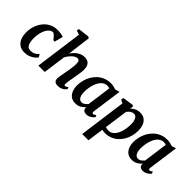

<svg xmlns="http://www.w3.org/2000/svg" viewBox="6 -1684 2806 2806"><g transform="rotate(45 1408.5 -281.5)"><path d="M392 -418.1Q380.4 -433.3 364.8 -451.7Q349.2 -470.1 333.5 -483.5Q317.8 -496.8 305.4 -496.8Q278.2 -496.8 253 -477.1Q227.8 -457.4 208.4 -421Q189 -384.6 177.9 -334.4Q166.8 -284.3 167.9 -223.8Q169.1 -170.3 180.1 -136.7Q191 -103 211.8 -87.3Q232.6 -71.5 263.7 -71.5Q294.8 -71.5 317.9 -79.8Q341.1 -88 359.3 -102Q377.5 -115.9 393.2 -133.2L419.3 -88.6Q406.6 -69.7 379.1 -46.5Q351.5 -23.3 310.2 -6.6Q268.9 10 214.1 10Q129.3 10 79.8 -48.3Q30.3 -106.6 29.2 -216.8Q28.5 -277.2 47.2 -339Q65.9 -400.7 103.9 -452.7Q141.9 -504.7 199.7 -536.3Q257.6 -568 334.9 -568Q363.8 -568 397.7 -563Q431.6 -557.9 454.7 -547.6L420.2 -415.8Z M691.9 -440.4Q709.5 -467.7 731.4 -491Q753.2 -514.2 778.7 -531.5Q804.2 -548.8 832.4 -558.4Q860.7 -568 890.8 -568Q927.8 -568 955.8 -554.2Q983.8 -540.3 999.3 -508Q1014.9 -475.8 1014.9 -420.9Q1014.9 -403.7 1010.7 -372.8Q1006.4 -341.8 1000.8 -307.9Q995.1 -274 990.5 -247Q987.3 -228.5 983.7 -207.8Q980 -187.1 976.4 -166.7Q972.7 -146.3 970.2 -127.5Q967.8 -108.8 967.3 -93.8Q967.2 -76.1 972.6 -70Q978.1 -63.9 984.9 -63.9Q994.3 -63.9 1004.3 -69.5Q1014.2 -75 1031.9 -88.8L1044.9 -57.5Q1040.4 -50.8 1023.4 -34.3Q1006.3 -17.9 978.4 -4Q950.4 10 912 10Q876.6 10 858 0Q839.4 -10 833 -26.9Q826.6 -43.8 826.7 -64.8Q827 -77.7 829.4 -95.3Q831.8 -113 835.4 -133.7Q838.9 -154.5 843.2 -176.1Q847.4 -197.8 850.9 -218Q854.6 -238.4 858.8 -262.4Q863 -286.4 866.6 -311.7Q870.2 -337 872.6 -361.6Q875 -386.1 874.6 -407.9Q874.3 -437.2 869.1 -453.1Q863.9 -469 853.7 -475.4Q843.4 -481.7 827.3 -481.7Q809.6 -481.7 789.7 -471.2Q769.7 -460.6 749.6 -442.3Q729.4 -423.9 711.2 -400.1Q693 -376.2 678.9 -349.8L631.3 0H499L600.1 -739.9L533.8 -759.5L541.2 -797.2L712.2 -817L738.3 -803.6Z M1545.6 -102.7Q1542.8 -81.3 1548.8 -72.8Q1554.7 -64.2 1564.6 -64.2Q1572.5 -64.2 1582.9 -69.5Q1593.2 -74.8 1609.3 -88L1623.3 -57.3Q1618.4 -49.6 1601.1 -33.3Q1583.8 -17.1 1556.8 -3.5Q1529.8 10 1495.5 10Q1465.3 10 1445.5 -4.8Q1425.7 -19.7 1424.2 -50.8L1426.1 -67.4Q1409.7 -48.3 1387.3 -30.6Q1365 -12.8 1336.4 -1.4Q1307.7 10 1271.6 10Q1213.4 10 1176 -17.8Q1138.7 -45.5 1120.9 -92.3Q1103.2 -139.2 1103.2 -195.5Q1103.2 -249.5 1117.3 -303.1Q1131.4 -356.7 1158.8 -404.3Q1186.2 -452 1226.3 -488.9Q1266.3 -525.8 1318.4 -546.9Q1370.4 -568 1433.4 -568Q1459.8 -568 1490.4 -561.6Q1520.9 -555.1 1542.2 -547.3L1609.9 -567.7ZM1467.6 -497Q1457 -501.9 1445.1 -504Q1433.2 -506.1 1420.9 -506.1Q1383.8 -506.1 1355 -487.9Q1326.2 -469.6 1305.1 -438.5Q1284 -407.3 1270.4 -367.7Q1256.8 -328.1 1250.2 -285.2Q1243.7 -242.4 1243.7 -201.2Q1243.7 -158.2 1253.5 -127.9Q1263.3 -97.6 1281.1 -81.8Q1298.8 -66.1 1322.5 -66.1Q1342.6 -66.1 1359.6 -74.7Q1376.6 -83.4 1391 -96.1Q1405.3 -108.9 1416.3 -121.7Z M1659.3 254 1758.8 -478.5 1705.8 -504.2 1713.5 -543.4 1876.8 -568 1899.4 -556.6 1892.9 -503.2Q1908.6 -520 1929.9 -534.7Q1951.2 -549.5 1977.8 -558.8Q2004.4 -568 2036.4 -568Q2092.9 -568 2130.4 -542.3Q2168 -516.6 2186.7 -469.2Q2205.5 -421.8 2205.5 -356Q2205.5 -299.4 2191 -245.7Q2176.6 -192 2149 -145.6Q2121.4 -99.3 2082 -64.3Q2042.6 -29.2 1992.2 -9.6Q1941.8 10 1882.3 10Q1868.3 10 1853.2 7.8Q1838 5.6 1823.5 3L1788.5 254ZM1832.9 -64.1Q1845.7 -57.5 1861.1 -54.7Q1876.5 -51.9 1895 -51.9Q1931.1 -51.9 1958.8 -69.5Q1986.5 -87 2006.7 -117.2Q2026.8 -147.3 2039.8 -186.3Q2052.8 -225.3 2058.9 -268.6Q2065.1 -311.8 2065.1 -354.6Q2065.1 -394 2056.1 -424.9Q2047.2 -455.8 2029.6 -473.5Q2012.1 -491.2 1985.4 -491.2Q1963 -491.2 1944.1 -481.9Q1925.2 -472.5 1910.2 -458.1Q1895.2 -443.7 1884.1 -428.4Z M2712.6 -102.7Q2709.8 -81.3 2715.8 -72.8Q2721.7 -64.2 2731.6 -64.2Q2739.5 -64.2 2749.9 -69.5Q2760.2 -74.8 2776.3 -88L2790.3 -57.3Q2785.4 -49.6 2768.1 -33.3Q2750.8 -17.1 2723.8 -3.5Q2696.8 10 2662.5 10Q2632.3 10 2612.5 -4.8Q2592.7 -19.7 2591.2 -50.8L2593.1 -67.4Q2576.7 -48.3 2554.3 -30.6Q2532 -12.8 2503.4 -1.4Q2474.7 10 2438.6 10Q2380.4 10 2343 -17.8Q2305.7 -45.5 2287.9 -92.3Q2270.2 -139.2 2270.2 -195.5Q2270.2 -249.5 2284.3 -303.1Q2298.4 -356.7 2325.8 -404.3Q2353.2 -452 2393.3 -488.9Q2433.3 -525.8 2485.4 -546.9Q2537.4 -568 2600.4 -568Q2626.8 -568 2657.4 -561.6Q2687.9 -555.1 2709.2 -547.3L2776.9 -567.7ZM2634.6 -497Q2624 -501.9 2612.1 -504Q2600.2 -506.1 2587.9 -506.1Q2550.8 -506.1 2522 -487.9Q2493.2 -469.6 2472.1 -438.5Q2451 -407.3 2437.4 -367.7Q2423.8 -328.1 2417.2 -285.2Q2410.7 -242.4 2410.7 -201.2Q2410.7 -158.2 2420.5 -127.9Q2430.3 -97.6 2448.1 -81.8Q2465.8 -66.1 2489.5 -66.1Q2509.6 -66.1 2526.6 -74.7Q2543.6 -83.4 2558 -96.1Q2572.3 -108.9 2583.3 -121.7Z"/></g></svg>

Font: Merriweather 7pt Light
Style: Italic
Weight: 300
Italic angle: -7.8°
Designer: Eben Sorkin
Foundry: Eben Sorkin
Version: Version 2.200;gftools[0.9.31]